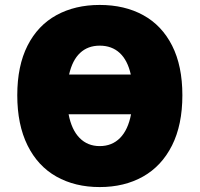

<svg xmlns="http://www.w3.org/2000/svg" viewBox="-20 -745 809 778"><path d="M50 -359Q50 -478 91.5 -560Q133 -642 208.5 -683.5Q284 -725 384 -725Q485 -725 560.5 -683.5Q636 -642 677.5 -560Q719 -478 719 -359Q719 -239 677 -155.5Q635 -72 559.5 -29.5Q484 13 384 13Q284 13 208.5 -29.5Q133 -72 91.5 -156Q50 -240 50 -359ZM511 -282H258Q270 -219 302.5 -186Q335 -153 384 -153Q434 -153 466.5 -186Q499 -219 511 -282ZM510 -443Q497 -501 465 -530.5Q433 -560 384 -560Q336 -560 304.5 -530.5Q273 -501 260 -443Z"/></svg>

Font: Nebula Sans Black
Style: Regular
Weight: 900
Designer: Paul D. Hunt for Adobe (as Source Sans)
Foundry: Nebula Entertainment & Broadcasting LLC
Version: Version 1.010